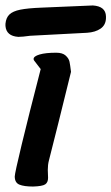

<svg xmlns="http://www.w3.org/2000/svg" viewBox="-20 -680 408 703"><path d="M299 -560 90 -549Q62 -545 47 -545Q3 -548 0 -585V-593Q2 -615 14.5 -627Q27 -639 54 -644.5Q81 -650 131 -652L320 -660Q367 -657 368 -620V-613Q367 -588 348 -575Q329 -562 299 -560ZM159 -92Q155 -77 155 -58L156 -29Q156 -12 145.5 -5Q135 2 101 3Q68 3 51 -4Q34 -11 34 -34Q34 -45 59.5 -151Q85 -257 129 -427L106 -457Q103 -460 103 -464Q103 -474 125 -480.5Q147 -487 186 -487Q209 -487 220.5 -476.5Q232 -466 234.5 -454Q237 -442 240 -417Q187 -201 159 -92Z"/></svg>

Font: Sriracha
Style: Regular
Weight: 400
Designer: Suppakit Chalermlarp
Version: Version 1.002g